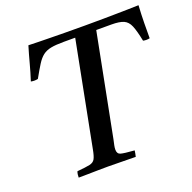

<svg xmlns="http://www.w3.org/2000/svg" viewBox="-124 -826 953 952"><g transform="rotate(-20 352.0 -350.0)"><path d="M73 -528Q87 -571 98.5 -614.5Q110 -658 123 -701Q153 -700 180 -699.5Q207 -699 238.5 -698.5Q270 -698 313.5 -697.5Q357 -697 420 -697Q478 -697 518.5 -697.5Q559 -698 590 -698.5Q621 -699 647.5 -699.5Q674 -700 704 -701Q701 -649 700.5 -608Q700 -567 700 -528Q682 -524 665 -528Q654 -583 642.5 -610.5Q631 -638 609 -647.5Q587 -657 545 -657H465L360 -119Q356 -101 353.5 -89Q351 -77 351 -67Q351 -45 368 -40Q385 -35 440 -31Q439 -24 437.5 -15Q436 -6 434 1Q405 1 364.5 0Q324 -1 289 -1Q265 -1 235.5 -0.5Q206 0 179 0.5Q152 1 133 1Q133 -6 134 -15Q135 -24 138 -31Q184 -35 204.5 -39.5Q225 -44 233 -59Q241 -74 247 -107L354 -657H293Q251 -657 225.5 -652Q200 -647 182.5 -633.5Q165 -620 149 -594.5Q133 -569 110 -528Q91 -524 73 -528Z"/></g></svg>

Font: Tiro Devanagari Hindi
Style: Italic
Weight: 400
Italic angle: -11°
Designer: Devanagari: John Hudson & Fiona Ross, assisted by Paul Hanslow. Latin: John Hudson with Paul Hanslow, assisted by Kaja S
Foundry: Tiro Typeworks Ltd.
Version: Version 1.52